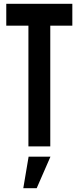

<svg xmlns="http://www.w3.org/2000/svg" viewBox="-20 -770 414 1010"><path d="M129.5 0V-635H13V-750H360.5V-635H244.5V0ZM102.5 220 130.5 54H245.5L173 220Z"/></svg>

Font: Mohave SemiBold
Style: Regular
Weight: 600
Designer: Gumpita Rahayu
Foundry: Tokotype
Version: Version 2.003